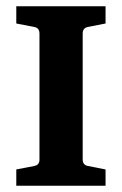

<svg xmlns="http://www.w3.org/2000/svg" viewBox="-20 -593 389 613"><path d="M317 -518 261 -507Q244 -504 244 -486V-84Q244 -66 261 -63L317 -52V0H32V-52L89 -63Q106 -66 106 -83V-486Q106 -504 89 -507L32 -518V-573H317Z"/></svg>

Font: Rasa
Style: Regular
Weight: 400
Designer: Anna Giedrys (Yrsa+Rasa design), David Brezina (Yrsa art-direction, Rasa art-direction, design)
Foundry: Rosetta Type Foundry
Version: Version 2.004